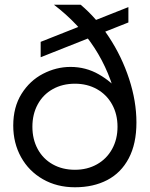

<svg xmlns="http://www.w3.org/2000/svg" viewBox="-20 -780 633 812"><path d="M297 -426Q244 -426 203 -403Q162 -380 139.5 -338.5Q117 -297 117 -244Q117 -191 139.5 -149.5Q162 -108 203 -85Q244 -62 297 -62Q349 -62 390 -85Q431 -108 454 -149.5Q477 -191 477 -244Q477 -297 454 -338.5Q431 -380 390 -403Q349 -426 297 -426ZM208 -760H321Q387 -705 441 -623Q495 -541 526 -446.5Q557 -352 557 -262Q557 -172 524.5 -110.5Q492 -49 433.5 -18.5Q375 12 297 12Q221 12 161.5 -22Q102 -56 69 -115.5Q36 -175 36 -249Q36 -327 71 -383Q106 -439 162 -468Q218 -497 278 -497Q343 -497 398 -465.5Q453 -434 489 -388L474 -350Q418 -600 208 -760ZM152 -603 523 -750V-685L152 -538Z"/></svg>

Font: TASA Explorer VF
Style: Regular
Weight: 400
Designer: Weizhong Zhang
Foundry: Local Remote
Version: Version 1.000;Glyphs 3.2 (3192)